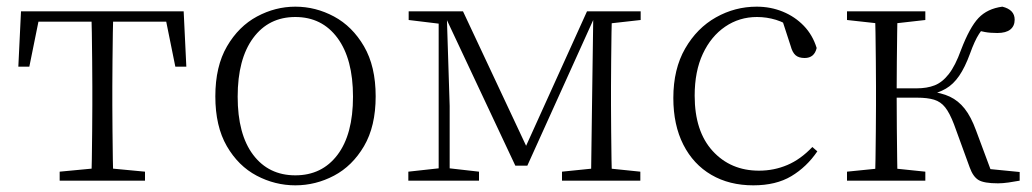

<svg xmlns="http://www.w3.org/2000/svg" viewBox="-20 -542 3097 576"><path d="M35 -342 43 -508H531L539 -342H506L473 -505L506 -477H68L101 -505L68 -342ZM159 0V-27L275 -38H299L415 -27V0ZM254 0Q255 -24 255.5 -64.5Q256 -105 256.5 -148.5Q257 -192 257 -226V-283Q257 -316 256.5 -359.5Q256 -403 255.5 -443.5Q255 -484 254 -508H320Q319 -484 318.5 -443.5Q318 -403 317.5 -359.5Q317 -316 317 -283V-226Q317 -192 317.5 -148.5Q318 -105 318.5 -64.5Q319 -24 320 0Z M866 14Q805 14 750 -15Q695 -44 660.5 -103.5Q626 -163 626 -253Q626 -343 661 -403Q696 -463 751 -492.5Q806 -522 866 -522Q927 -522 982 -492.5Q1037 -463 1072 -403Q1107 -343 1107 -253Q1107 -163 1072 -103.5Q1037 -44 982 -15Q927 14 866 14ZM866 -16Q946 -16 992.5 -77.5Q1039 -139 1039 -252Q1039 -365 992.5 -428Q946 -491 866 -491Q786 -491 739.5 -428Q693 -365 693 -252Q693 -139 739.5 -77.5Q786 -16 866 -16Z M1526 -45 1314 -496H1310V-508H1369L1568 -84H1549L1741 -508H1772V-496H1766L1562 -45ZM1753 0 1756 -223 1760 -508H1816Q1815 -484 1814.5 -443.5Q1814 -403 1813.5 -359.5Q1813 -316 1813 -283V-226Q1813 -192 1813.5 -148.5Q1814 -105 1814.5 -64.5Q1815 -24 1816 0ZM1205 0V-27L1305 -38H1320L1417 -27V0ZM1666 0V-27L1774 -38H1794L1901 -27V0ZM1206 -482V-508H1317V-470H1305ZM1296 0V-508H1320L1329 -224V0ZM1781 -470V-508H1902V-482L1795 -470Z M2240 14Q2168 14 2114 -17.5Q2060 -49 2030 -108Q2000 -167 2000 -248Q2000 -335 2035.5 -396.5Q2071 -458 2128 -490Q2185 -522 2250 -522Q2292 -522 2328.5 -507Q2365 -492 2391.5 -464.5Q2418 -437 2430 -398Q2423 -368 2394 -368Q2376 -368 2366.5 -376.5Q2357 -385 2352 -404L2324 -490L2367 -452Q2336 -474 2308 -482.5Q2280 -491 2251 -491Q2198 -491 2155.5 -462Q2113 -433 2088.5 -380.5Q2064 -328 2064 -255Q2064 -148 2118 -89Q2172 -30 2257 -30Q2302 -30 2342 -47Q2382 -64 2417 -101L2432 -88Q2400 -41 2354 -13.5Q2308 14 2240 14Z M2521 0V-27L2630 -38H2650L2756 -27V0ZM2521 -482V-508H2756V-482L2650 -470H2630ZM2605 0Q2606 -24 2606.5 -64.5Q2607 -105 2607.5 -148.5Q2608 -192 2608 -226V-283Q2608 -316 2607.5 -359.5Q2607 -403 2606.5 -443.5Q2606 -484 2605 -508H2673Q2672 -484 2671.5 -443Q2671 -402 2670.5 -356.5Q2670 -311 2670 -273V-254Q2670 -206 2670.5 -156.5Q2671 -107 2671.5 -65.5Q2672 -24 2673 0ZM2889 -40 2842 -169Q2829 -203 2815.5 -220Q2802 -237 2782 -243Q2762 -249 2731 -249H2638V-277H2730Q2761 -277 2784 -286Q2807 -295 2826.5 -320Q2846 -345 2863 -392Q2889 -460 2915.5 -488Q2942 -516 2987 -522Q3024 -513 3024 -483Q3024 -464 3011 -453.5Q2998 -443 2972 -443Q2950 -443 2934.5 -446Q2919 -449 2904 -453L2949 -479Q2930 -460 2917 -440Q2904 -420 2890 -381Q2875 -340 2857.5 -314.5Q2840 -289 2817.5 -276Q2795 -263 2766 -257V-268Q2804 -264 2829.5 -252Q2855 -240 2874 -216Q2893 -192 2908 -151L2959 -14L2917 -38L3039 -26V0Q3023 3 3005.5 5.5Q2988 8 2974 8Q2932 8 2915.5 -2Q2899 -12 2889 -40Z"/></svg>

Font: Noto Serif JP
Style: Regular
Weight: 200
Designer: Ryoko NISHIZUKA 西塚涼子 (kana & ideographs); Frank Grießhammer (Latin, Greek & Cyrillic); Wenlong ZHANG 张文龙 (bopomofo); San
Foundry: Adobe
Version: Version 2.001;hotconv 1.1.0;makeotfexe 2.6.0